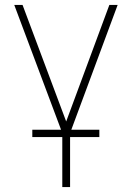

<svg xmlns="http://www.w3.org/2000/svg" viewBox="-20 -550 528 769"><path d="M70.3 -530.3 245.1 -63.5 418 -530.3H451.2L265.6 -30.3H377.9V-1H260.7V199.2H229.5V-1H109.4V-30.3H224.6L37.1 -530.3Z"/></svg>

Font: Pretendard GOV Thin
Style: Regular
Weight: 100
Designer: Base glyphs from Inter by Rasmus Andersson; Hangeul glyphs from Noto Sans CJK(Source Han Sans) by Jang Soo-young and Kan
Foundry: Kil Hyung-jin
Version: Version 1.309